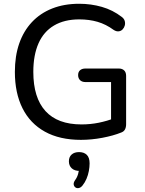

<svg xmlns="http://www.w3.org/2000/svg" viewBox="-20 -734 769 1020"><path d="M410 9Q297 9 218.5 -34.5Q140 -78 99.5 -159Q59 -240 59 -352Q59 -436 82 -502.5Q105 -569 149.5 -616.5Q194 -664 257.5 -689Q321 -714 401 -714Q463 -714 521 -697.5Q579 -681 627 -644Q639 -635 642.5 -623Q646 -611 643 -599Q640 -587 631.5 -578Q623 -569 610.5 -567.5Q598 -566 584 -575Q543 -605 498.5 -618Q454 -631 401 -631Q322 -631 267 -598.5Q212 -566 184.5 -503.5Q157 -441 157 -352Q157 -215 221.5 -144Q286 -73 413 -73Q460 -73 504.5 -82Q549 -91 590 -107L570 -57V-298H434Q416 -298 405.5 -308Q395 -318 395 -335Q395 -352 405.5 -361Q416 -370 434 -370H611Q629 -370 639.5 -360Q650 -350 650 -331V-74Q650 -58 644 -46.5Q638 -35 624 -30Q582 -13 524 -2Q466 9 410 9ZM418 252Q409 263 398.5 265Q388 267 380.5 261.5Q373 256 371.5 246Q370 236 379 223Q390 208 395 190Q400 172 400 158L403 174Q376 174 361 160Q346 146 346 123Q346 100 360.5 87Q375 74 400 74Q426 74 441 88.5Q456 103 456 134Q456 153 452 174.5Q448 196 439.5 216Q431 236 418 252Z"/></svg>

Font: Nunito ExtraLight Medium
Style: Regular
Weight: 500
Version: Version 3.602